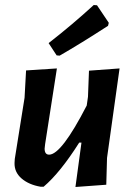

<svg xmlns="http://www.w3.org/2000/svg" viewBox="-20 -742 530 766"><path d="M354 -722 367 -721 414 -651 411 -639Q303 -569 218 -520L206 -521L174 -570Q269 -644 354 -722ZM207 -469 160 -167 158 -149Q158 -125 176 -125Q225 -125 326 -321L331 -356L335 -460L457 -469L407 -112L404 -5L281 4L305 -173H296Q220 -53 154 3H142Q95 -5 66 -30Q37 -55 38 -92L39 -108L78 -352L84 -461Z"/></svg>

Font: Alegreya Sans
Style: Bold Italic
Weight: 700
Italic angle: -7°
Designer: Juan Pablo del Peral
Foundry: Huerta Tipografica
Version: Version 2.007